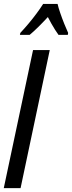

<svg xmlns="http://www.w3.org/2000/svg" viewBox="-20 -973 373 993"><path d="M-0.5 0 150.9 -713.9H237.3L86.4 0ZM83 -792.5 85 -802.7Q107.4 -826.7 128.7 -852.1Q149.9 -877.4 168.9 -903.1Q188 -928.7 203.1 -952.6H277.8Q281.7 -934.6 291.5 -906Q301.3 -877.4 312.7 -849.1Q324.2 -820.8 332.5 -802.7L330.6 -792.5H282.7Q273.9 -804.7 264.6 -819.3Q255.4 -834 246.1 -850.3Q236.8 -866.7 227.5 -884.8Q201.7 -856.9 178 -833.5Q154.3 -810.1 133.3 -792.5Z"/></svg>

Font: Open Sans Condensed Medium
Style: Italic
Weight: 500
Width: 3
Italic angle: -12°
Designer: Monotype Design Team
Foundry: Monotype Imaging Inc.
Version: Version 3.000